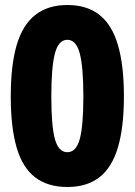

<svg xmlns="http://www.w3.org/2000/svg" viewBox="-20 -736 538 767"><path d="M249 11Q171 11 120.5 -27.5Q70 -66 46.5 -146.5Q23 -227 23 -351Q23 -475 46.5 -555.5Q70 -636 120.5 -676Q171 -716 249 -716Q328 -716 378 -676Q428 -636 451.5 -555Q475 -474 475 -351Q475 -229 451.5 -148.5Q428 -68 378 -28.5Q328 11 249 11ZM249 -128Q284 -128 298.5 -180Q313 -232 313 -351Q313 -469 298.5 -523Q284 -577 249 -577Q214 -577 199.5 -523Q185 -469 185 -350Q185 -232 199.5 -180Q214 -128 249 -128Z"/></svg>

Font: Nunito Sans 7pt Condensed Black
Style: Regular
Weight: 900
Width: 3
Designer: Vernon Adams
Foundry: Vernon Adams
Version: Version 3.101;gftools[0.9.27]